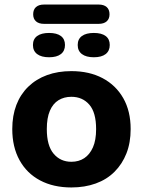

<svg xmlns="http://www.w3.org/2000/svg" viewBox="-20 -814 629 845"><path d="M294 11Q215 11 156.5 -20Q98 -51 66 -109Q34 -167 34 -246Q34 -305 52 -352Q70 -399 104.5 -432.5Q139 -466 187 -483.5Q235 -501 294 -501Q373 -501 431.5 -470Q490 -439 522.5 -382Q555 -325 555 -246Q555 -186 536.5 -139Q518 -92 484 -58Q450 -24 401.5 -6.5Q353 11 294 11ZM294 -102Q327 -102 351 -118Q375 -134 389 -165.5Q403 -197 403 -246Q403 -319 373 -353.5Q343 -388 294 -388Q262 -388 237.5 -373Q213 -358 199.5 -326.5Q186 -295 186 -246Q186 -173 216 -137.5Q246 -102 294 -102ZM174 -709Q151 -709 138.5 -720Q126 -731 126 -751Q126 -772 138.5 -783Q151 -794 174 -794H414Q437 -794 449.5 -783Q462 -772 462 -751Q462 -731 449.5 -720Q437 -709 414 -709ZM196 -562Q162 -562 143.5 -576Q125 -590 125 -616Q125 -642 143.5 -655.5Q162 -669 196 -669Q230 -669 248 -655.5Q266 -642 266 -616Q266 -590 248 -576Q230 -562 196 -562ZM393 -562Q359 -562 340.5 -576Q322 -590 322 -616Q322 -642 340.5 -655.5Q359 -669 393 -669Q427 -669 445 -655.5Q463 -642 463 -616Q463 -590 445 -576Q427 -562 393 -562Z"/></svg>

Font: Nunito ExtraLight ExtraBold
Style: Regular
Weight: 800
Version: Version 3.602